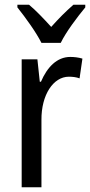

<svg xmlns="http://www.w3.org/2000/svg" viewBox="-20 -786 378 806"><path d="M154 -606H235C257 -652 305 -715 338 -755V-766H288C253 -735 229 -711 195 -673C164 -707 130 -743 102 -766H53V-755C88 -711 132 -650 154 -606ZM275 -547C219 -547 178 -504 152 -443H147L137 -537H71V0H154V-282C153 -388 204 -464 269 -464C285 -464 301 -462 314 -457L326 -540C309 -545 291 -547 275 -547Z"/></svg>

Font: Noto Sans Gujarati Condensed
Style: Regular
Weight: 400
Width: 3
Designer: Jelle Bosma - Monotype Design Team, Universal Thirst
Foundry: Monotype Imaging Inc.
Version: Version 2.106